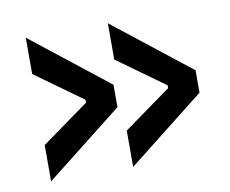

<svg xmlns="http://www.w3.org/2000/svg" viewBox="-57 -551 701 585"><g transform="rotate(-10 293.0 -258.0)"><path d="M310.5 -36.1V-148.4L457 -253.9V-262.7L310.5 -368.2V-480.5L548.8 -293V-223.6ZM56.6 -36.1V-148.4L203.1 -253.9V-262.7L56.6 -368.2V-480.5L294.9 -293V-223.6Z"/></g></svg>

Font: Caskaydia Cove
Style: Regular
Weight: 400
Monospace: yes
Designer: Aaron Bell
Foundry: Saja Typeworks
Version: Version 4.300; ttfautohint (v1.8.3)